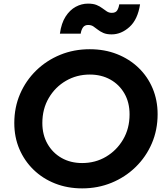

<svg xmlns="http://www.w3.org/2000/svg" viewBox="-20 -1029 922 1061"><path d="M434 12Q353 12 284.5 -15Q216 -42 165.5 -91Q115 -140 87 -205.5Q59 -271 59 -349Q59 -436 91 -510Q123 -584 180 -639.5Q237 -695 312.5 -726Q388 -757 476 -757Q558 -757 626.5 -730Q695 -703 745.5 -654.5Q796 -606 823.5 -540.5Q851 -475 851 -398Q851 -311 819 -236.5Q787 -162 729.5 -106Q672 -50 596.5 -19Q521 12 434 12ZM434 -128Q507 -128 566 -163Q625 -198 660.5 -258.5Q696 -319 696 -397Q696 -463 667.5 -512.5Q639 -562 589.5 -589.5Q540 -617 476 -617Q404 -617 344.5 -582.5Q285 -548 249.5 -487.5Q214 -427 214 -349Q214 -284 242.5 -234Q271 -184 320.5 -156Q370 -128 434 -128ZM597 -839Q569 -839 551 -847Q533 -855 520.5 -865Q508 -875 496 -883Q484 -891 467 -891Q448 -891 438.5 -877.5Q429 -864 426 -843H311Q319 -901 342.5 -937.5Q366 -974 398.5 -991.5Q431 -1009 466 -1009Q495 -1009 513.5 -1001.5Q532 -994 545.5 -983.5Q559 -973 571 -965.5Q583 -958 598 -958Q619 -958 627.5 -971.5Q636 -985 639 -1005H754Q741 -921 695.5 -880Q650 -839 597 -839Z"/></svg>

Font: Plus Jakarta Sans ExtraBold
Style: Italic
Weight: 800
Italic angle: -8°
Designer: Gumpita Rahayu
Foundry: Tokotype
Version: Version 2.071; ttfautohint (v1.8.4.7-5d5b);gftools[0.9.29]